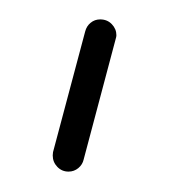

<svg xmlns="http://www.w3.org/2000/svg" viewBox="-20 -611 171 193"><path d="M97 -575.6Q97 -574.1 96.3 -571.9L64.1 -450.7Q63 -445.6 58.7 -442Q54.4 -438.5 48.9 -438.5Q42.2 -438.5 37.6 -443.3Q33 -448.1 33 -454.8L33.3 -458.1L65.6 -579.3Q67 -584.8 71.1 -588.1Q75.2 -591.5 80.7 -591.5Q87.8 -591.5 92.4 -586.7Q97 -581.9 97 -575.6Z"/></svg>

Font: 26F Galaxy Hebrew Ultra Light
Style: Regular
Weight: 200
Designer: C₂₉H₂₅N₃O₅
Version: Version 1.000